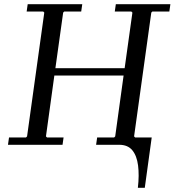

<svg xmlns="http://www.w3.org/2000/svg" viewBox="-20 -690 832 915"><path d="M553 -35H703L670 205H637Q644 145 638 98.5Q632 52 610.5 26Q589 0 548 0ZM532 -670H792L787 -635H706L701 -630L619 -40L624 -35H703L698 0H438L443 -35H524L529 -40L569 -330H239L199 -40L204 -35H283L278 0H18L23 -35H104L109 -40L191 -630L186 -635H107L112 -670H372L367 -635H286L281 -630L244 -365H574L611 -630L606 -635H527Z"/></svg>

Font: Brygada 1918
Style: Italic
Weight: 400
Italic angle: -8°
Designer: Mateusz Machalski | Borys Kosmynka | Przemek Hoffer
Foundry: NIEPODLEGLA 2018
Version: Version 3.006